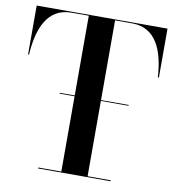

<svg xmlns="http://www.w3.org/2000/svg" viewBox="-83 -824 823 899"><g transform="rotate(10 328.0 -375.0)"><path d="M157.5 -4.5V0H502.5V-4.5H392.5V-362.5H524V-366.5H392.5V-745.5H474.5C586.5 -745.5 628.5 -644.5 636 -517.5H641V-750H19V-517.5H23.5C31 -644.5 73 -745.5 185 -745.5H267.5V-366.5H196.5V-362.5H267.5V-4.5Z"/></g></svg>

Font: Bodoni* 36pt Medium
Style: Regular
Weight: 500
Version: Version 2.3